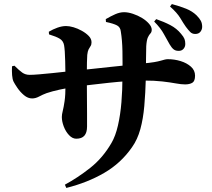

<svg xmlns="http://www.w3.org/2000/svg" viewBox="-20 -859 1040 944"><path d="M857 -609Q843 -609 833.5 -616.5Q824 -624 814 -641Q802 -661 786 -691Q770 -721 738 -753L748 -765Q786 -752 817.5 -735.5Q849 -719 870 -693Q883 -678 887 -667.5Q891 -657 891 -643Q891 -628 881.5 -618Q872 -608 857 -609ZM299 49Q362 15 423.5 -33.5Q485 -82 528 -156Q548 -190 560 -242.5Q572 -295 577 -356Q582 -417 582 -480Q583 -553 582 -607.5Q581 -662 574 -704Q572 -725 555.5 -734Q539 -743 501 -751L500 -765Q524 -779 546.5 -789Q569 -799 590 -799Q610 -799 634 -791Q658 -783 678.5 -770.5Q699 -758 712.5 -742.5Q726 -727 726 -713Q726 -701 719.5 -694.5Q713 -688 707 -675Q701 -662 699 -632Q698 -601 698 -573Q698 -545 697.5 -521Q697 -497 697 -475Q695 -401 689.5 -338Q684 -275 670 -224Q656 -173 629 -135Q575 -57 492.5 -9Q410 39 306 65ZM355 -177Q336 -177 319.5 -194.5Q303 -212 293.5 -237Q284 -262 284 -284Q284 -296 288.5 -313.5Q293 -331 297.5 -361.5Q302 -392 302 -442Q302 -472 301.5 -502Q301 -532 300.5 -558.5Q300 -585 298.5 -605.5Q297 -626 295 -637Q291 -658 274 -668.5Q257 -679 221 -690L220 -703Q240 -715 262.5 -723Q285 -731 305 -731Q321 -731 341.5 -725Q362 -719 382.5 -707.5Q403 -696 416.5 -682Q430 -668 430 -651Q430 -639 425 -632Q420 -625 415.5 -616Q411 -607 409 -589Q408 -575 407.5 -552.5Q407 -530 407 -506Q407 -482 407 -465Q407 -419 407.5 -377.5Q408 -336 408 -300.5Q408 -265 408 -237Q408 -207 395 -192Q382 -177 355 -177ZM138 -375Q117 -375 98 -391Q79 -407 65.5 -427Q52 -447 47 -457Q41 -469 39.5 -489.5Q38 -510 39 -533L51 -536Q74 -513 89.5 -502Q105 -491 126 -491Q143 -491 172.5 -493.5Q202 -496 236.5 -499.5Q271 -503 302 -506.5Q333 -510 352 -512Q383 -515 430.5 -520Q478 -525 528 -530.5Q578 -536 620 -540Q662 -544 683 -547Q717 -550 737.5 -553.5Q758 -557 770 -560.5Q782 -564 790 -566Q798 -568 805 -568Q838 -568 868.5 -558.5Q899 -549 919 -531Q939 -513 939 -487Q939 -460 925.5 -452Q912 -444 890 -444Q871 -444 844 -449Q817 -454 778.5 -458.5Q740 -463 686 -463Q652 -463 607 -460Q562 -457 515.5 -452Q469 -447 427.5 -442Q386 -437 360 -434Q313 -427 274 -418.5Q235 -410 209 -401Q190 -394 172.5 -384.5Q155 -375 138 -375ZM940 -692Q925 -692 915.5 -701.5Q906 -711 894 -727Q882 -744 866.5 -770Q851 -796 816 -827L825 -839Q866 -828 895.5 -816Q925 -804 946 -784Q961 -769 967.5 -756.5Q974 -744 974 -727Q974 -714 965.5 -703Q957 -692 940 -692Z"/></svg>

Font: Noto Serif JP ExtraBold
Style: Regular
Weight: 800
Designer: Ryoko NISHIZUKA 西塚涼子 (kana & ideographs); Frank Grießhammer (Latin, Greek & Cyrillic); Wenlong ZHANG 张文龙 (bopomofo); San
Foundry: Adobe
Version: Version 2.003-H1;hotconv 1.1.1;makeotfexe 2.6.0